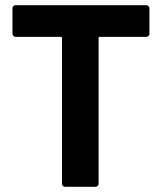

<svg xmlns="http://www.w3.org/2000/svg" viewBox="-20 -720 625 740"><path d="M556 -688V-590Q556 -585 552.5 -581.5Q549 -578 544 -578H365Q360 -578 360 -573V-12Q360 -7 356.5 -3.5Q353 0 348 0H231Q226 0 222.5 -3.5Q219 -7 219 -12V-573Q219 -578 214 -578H40Q35 -578 31.5 -581.5Q28 -585 28 -590V-688Q28 -693 31.5 -696.5Q35 -700 40 -700H544Q549 -700 552.5 -696.5Q556 -693 556 -688Z"/></svg>

Font: Amber EN
Style: Bold
Weight: 700
Designer: Jeremy Tribby
Foundry: Tribby Type
Version: Version 1.408 November 24, 2021